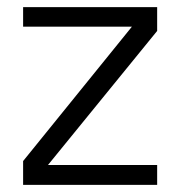

<svg xmlns="http://www.w3.org/2000/svg" viewBox="-20 -520 507 540"><path d="M45 -500H422V-433L115 -56H422V0H45V-67L351 -445H45Z"/></svg>

Font: Overused Grotesk Book
Style: Regular
Weight: 350
Version: Version 0.003